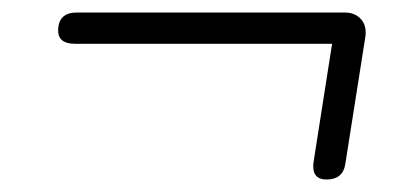

<svg xmlns="http://www.w3.org/2000/svg" viewBox="-20 -434 640 307"><path d="M502 -147Q476 -147 482 -179L511 -364H100Q73 -364 73 -385Q73 -414 103 -414H531Q548 -414 557.5 -403Q567 -392 564 -374L532 -171Q528 -147 502 -147Z"/></svg>

Font: Nunito Light
Style: Italic
Weight: 300
Italic angle: -9°
Designer: Vernon Adams
Foundry: Vernon Adams
Version: Version 3.601; ttfautohint (v1.8.2.53-6de2)